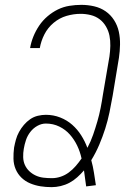

<svg xmlns="http://www.w3.org/2000/svg" viewBox="-20 -763 540 791"><path d="M193 8Q169 8 147 4.5Q125 1 104.5 -7.5Q84 -16 68.5 -31Q53 -46 44.5 -66Q36 -86 35.5 -109Q35 -132 38 -155Q41 -171 45.5 -187.5Q50 -204 58.5 -219.5Q67 -235 78.5 -248.5Q90 -262 104.5 -272Q119 -282 136 -286Q153 -290 169 -290Q200 -290 228 -279Q256 -268 277.5 -249Q299 -230 314.5 -205.5Q330 -181 340 -154Q354 -180 363.5 -207.5Q373 -235 381 -262.5Q389 -290 394.5 -318Q400 -346 404 -373L431 -531Q434 -552 434.5 -574Q435 -596 431 -616Q427 -636 416.5 -654Q406 -672 390 -684Q374 -696 353.5 -701Q333 -706 312 -706Q283 -706 254 -697.5Q225 -689 201 -669Q177 -649 163 -621.5Q149 -594 144 -565H104Q108 -589 117.5 -612.5Q127 -636 141.5 -657.5Q156 -679 176 -696Q196 -713 218.5 -724Q241 -735 266 -739Q291 -743 315 -743Q342 -743 368 -737Q394 -731 415 -716.5Q436 -702 450 -680Q464 -658 469.5 -632.5Q475 -607 474.5 -579.5Q474 -552 470 -525L444 -368Q438 -334 431 -300Q424 -266 413.5 -233Q403 -200 389 -167Q375 -134 356 -103Q363 -78 367 -52Q371 -26 375 0L335 5Q333 -11 330.5 -27.5Q328 -44 326 -61Q313 -46 298 -32.5Q283 -19 266 -10Q249 -1 230 3.5Q211 8 193 8ZM194 -29Q212 -29 230 -35Q248 -41 263.5 -52.5Q279 -64 292 -79Q305 -94 316 -110Q310 -138 298 -163Q286 -188 268 -208.5Q250 -229 224.5 -241.5Q199 -254 169 -254Q151 -254 134 -244.5Q117 -235 105 -219.5Q93 -204 87 -186Q81 -168 78 -150Q75 -133 75.5 -115.5Q76 -98 82.5 -83.5Q89 -69 100.5 -58Q112 -47 127 -40Q142 -33 159 -31Q176 -29 194 -29Z"/></svg>

Font: Iosevka Extralight Oblique
Style: Regular
Weight: 200
Italic angle: -9°
Monospace: yes
Designer: Belleve Invis
Foundry: Belleve Invis
Version: Version 32.5.0; ttfautohint (v1.8.4)